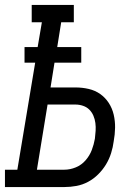

<svg xmlns="http://www.w3.org/2000/svg" viewBox="-46 -755 566 775"><path d="M-26 0V-70H24L96 -502H53V-565H106L123 -665H82V-735H252V-665H201L185 -565H282V-502H174L158 -402H259Q286 -402 312 -396Q338 -390 358.5 -375.5Q379 -361 393 -339.5Q407 -318 413 -292Q419 -266 418.5 -239Q418 -212 413 -185Q410 -161 402.5 -137Q395 -113 382 -91.5Q369 -70 350.5 -51.5Q332 -33 309.5 -21Q287 -9 262.5 -4.5Q238 0 214 0ZM214 -70Q237 -70 260 -79.5Q283 -89 299.5 -108Q316 -127 324.5 -149.5Q333 -172 337 -195Q339 -211 340 -227Q341 -243 339 -258.5Q337 -274 331 -288Q325 -302 314.5 -312.5Q304 -323 289 -328Q274 -333 259 -333H146L103 -70Z"/></svg>

Font: Iosevka Slab
Style: Italic
Weight: 400
Italic angle: -9°
Monospace: yes
Designer: Belleve Invis
Foundry: Belleve Invis
Version: Version 11.1.0; ttfautohint (v1.8.3)